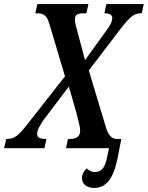

<svg xmlns="http://www.w3.org/2000/svg" viewBox="-55 -734 732 951"><path d="M411 197C471 197 506 151 527 52L546 -46H520C502 -46 484 -60 471 -99L385 -385L545 -595C588 -649 609 -668 640 -668H647L657 -714H472L462 -668H464C489 -668 501 -660 501 -644C501 -626 487 -602 470 -580L366 -436L328 -580C320 -607 316 -626 316 -639C316 -658 327 -668 355 -668H373L383 -714H130L120 -668H130C159 -668 177 -659 189 -617L267 -356L80 -118C37 -62 15 -46 -17 -46H-24L-35 0H165L175 -46H173C139 -46 129 -54 129 -71C129 -91 144 -115 163 -143L286 -305L323 -177C335 -129 342 -105 342 -86C342 -60 326 -46 293 -46H282L272 0H485L475 46C465 99 446 118 415 118C398 118 386 111 375 100C361 112 351 128 351 149C351 179 377 197 411 197Z"/></svg>

Font: Noto Serif Condensed Semi
Style: Italic
Weight: 600
Width: 3
Italic angle: -12°
Designer: Monotype Design Team
Foundry: Monotype Imaging Inc.
Version: Version 1.901